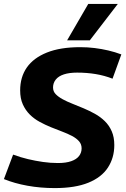

<svg xmlns="http://www.w3.org/2000/svg" viewBox="-41 -951 642 981"><path d="M579 -673 534 -549Q493 -565 448 -572.5Q403 -580 353 -580Q313 -580 285.5 -571Q258 -562 244 -544.5Q230 -527 230 -504Q230 -484 243.5 -470Q257 -456 279 -444Q301 -432 329 -421Q357 -410 386.5 -397.5Q416 -385 444 -369.5Q472 -354 494.5 -332Q517 -310 530 -280Q543 -250 543 -210Q543 -145 510.5 -95Q478 -45 410.5 -17.5Q343 10 239 10Q166 10 99.5 -2Q33 -14 -21 -36L26 -161Q64 -147 102 -138Q140 -129 178.5 -123.5Q217 -118 255 -118Q296 -118 323 -127.5Q350 -137 363 -154Q376 -171 376 -193Q376 -214 363 -229Q350 -244 327.5 -256Q305 -268 277 -278.5Q249 -289 219.5 -301Q190 -313 161.5 -328.5Q133 -344 111 -366Q89 -388 75.5 -418Q62 -448 62 -489Q62 -557 96 -606Q130 -655 198.5 -682.5Q267 -710 369 -710Q407 -710 443 -705.5Q479 -701 513 -693Q547 -685 579 -673ZM302 -745 410 -931H561L418 -745Z"/></svg>

Font: Georama ExtraCondensed Thin
Style: Bold Italic
Weight: 700
Italic angle: -9°
Version: Version 1.001